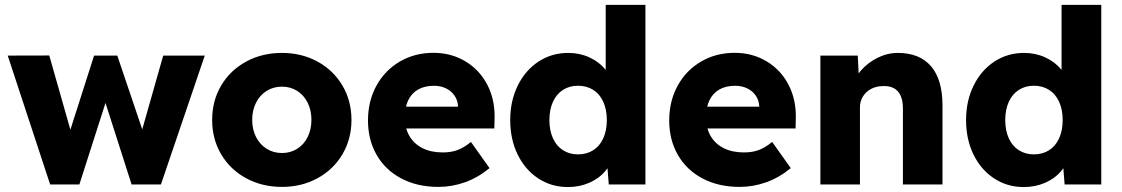

<svg xmlns="http://www.w3.org/2000/svg" viewBox="-20 -760 4621 791"><path d="M11.8 -531 183 -531.4 280.4 -188.8 259.2 -192 367.6 -531H463.2L578 -191.6L555.2 -189L652.4 -531H823.6L643 0H522.2L408.6 -354.6L420.2 -353.4L307 0H186.6Z M854 -266Q854 -344.6 891.1 -407.5Q928.2 -470.4 994 -506.2Q1059.8 -542 1141.5 -542Q1222.8 -542 1288.3 -506.2Q1353.8 -470.4 1390.9 -407.3Q1428 -344.2 1428 -266Q1428 -187.8 1390.9 -124.7Q1353.8 -61.6 1288.3 -25.8Q1222.8 10 1141.8 10Q1059.7 10 993.9 -25.8Q928.2 -61.6 891.1 -124.3Q854 -187.1 854 -266ZM1263 -266Q1263 -305.6 1247.6 -336.7Q1232.2 -367.8 1204.5 -385.4Q1176.8 -403 1141.8 -403Q1106.2 -403 1078.3 -385.4Q1050.4 -367.8 1034.7 -336.7Q1019 -305.6 1019 -266Q1019 -226.9 1034.7 -195.8Q1050.4 -164.8 1078.4 -147.2Q1106.4 -129.6 1141.7 -129.6Q1176.8 -129.6 1204.5 -147.1Q1232.1 -164.5 1247.6 -195.8Q1263 -227 1263 -266Z M1496 -263.6Q1496 -343.4 1530.8 -406.9Q1565.6 -470.4 1627.2 -506.4Q1688.8 -542.4 1765.8 -542.4Q1838.8 -542.4 1897.1 -507.4Q1955.4 -472.4 1987.3 -411.4Q2019.2 -350.4 2017.6 -273.6L2016.6 -230.8H1593.6L1570.6 -320.6H1884.4L1867 -301.8V-322.2Q1865.8 -346.4 1852.8 -365.7Q1839.8 -385 1817.7 -395.8Q1795.6 -406.6 1768.2 -406.6Q1729.2 -406.6 1702.4 -391.2Q1675.6 -375.8 1661.7 -346.8Q1647.8 -317.8 1647.8 -276Q1647.8 -232.8 1666.3 -200.4Q1684.8 -168 1719.9 -150Q1755 -132 1804 -132Q1838 -132 1864.3 -141.6Q1890.6 -151.2 1920.2 -175.2L1996.8 -67.4Q1949.6 -28.4 1896 -9.2Q1842.4 10 1786.2 10Q1699 10 1633.1 -24.9Q1567.2 -59.8 1531.6 -122Q1496 -184.2 1496 -263.6Z M2082 -265.4Q2082 -344.2 2113 -407.3Q2144 -470.4 2198.4 -506.2Q2252.8 -542 2321 -542Q2368.4 -542 2408.4 -523.5Q2448.4 -505 2473.7 -474Q2499 -443 2504.4 -407.2L2475.4 -398V-740H2639V0H2488L2478.4 -120.8L2501 -115.4Q2497.4 -82.6 2472.4 -53.5Q2447.4 -24.4 2407.4 -6.9Q2367.4 10.6 2319.2 10.6Q2251.8 10.6 2197.6 -24.9Q2143.4 -60.4 2112.7 -123.2Q2082 -186 2082 -265.4ZM2480 -265.4Q2480 -308.2 2465.5 -340.3Q2451 -372.4 2424.1 -389.6Q2397.2 -406.8 2361.4 -406.8Q2326.2 -406.8 2299.3 -389.6Q2272.4 -372.4 2257.9 -340.3Q2243.4 -308.2 2243.4 -265.4Q2243.4 -222.6 2257.9 -190.5Q2272.4 -158.4 2299.3 -141.2Q2326.2 -124 2361.4 -124Q2397.2 -124 2424.1 -141.2Q2451 -158.4 2465.5 -190.5Q2480 -222.6 2480 -265.4Z M2737 -263.6Q2737 -343.4 2771.8 -406.9Q2806.6 -470.4 2868.2 -506.4Q2929.8 -542.4 3006.8 -542.4Q3079.8 -542.4 3138.1 -507.4Q3196.4 -472.4 3228.3 -411.4Q3260.2 -350.4 3258.6 -273.6L3257.6 -230.8H2834.6L2811.6 -320.6H3125.4L3108 -301.8V-322.2Q3106.8 -346.4 3093.8 -365.7Q3080.8 -385 3058.7 -395.8Q3036.6 -406.6 3009.2 -406.6Q2970.2 -406.6 2943.4 -391.2Q2916.6 -375.8 2902.7 -346.8Q2888.8 -317.8 2888.8 -276Q2888.8 -232.8 2907.3 -200.4Q2925.8 -168 2960.9 -150Q2996 -132 3045 -132Q3079 -132 3105.3 -141.6Q3131.6 -151.2 3161.2 -175.2L3237.8 -67.4Q3190.6 -28.4 3137 -9.2Q3083.4 10 3027.2 10Q2940 10 2874.1 -24.9Q2808.2 -59.8 2772.6 -122Q2737 -184.2 2737 -263.6Z M3359.8 -531H3513.8L3519.8 -411L3486.8 -399Q3497.4 -435.4 3526.1 -468.6Q3554.8 -501.8 3595.3 -521.9Q3635.8 -542 3678.6 -542Q3768.6 -542 3815.7 -487Q3862.8 -432 3862.8 -326V0H3699.8V-313Q3699.8 -360 3679.2 -383.3Q3658.6 -406.6 3618.8 -405.4Q3591.2 -405.4 3569.3 -394Q3547.4 -382.6 3535.1 -362.5Q3522.8 -342.4 3522.8 -318V0H3441.8H3359.8Z M3960 -265.4Q3960 -344.2 3991 -407.3Q4022 -470.4 4076.4 -506.2Q4130.8 -542 4199 -542Q4246.4 -542 4286.4 -523.5Q4326.4 -505 4351.7 -474Q4377 -443 4382.4 -407.2L4353.4 -398V-740H4517V0H4366L4356.4 -120.8L4379 -115.4Q4375.4 -82.6 4350.4 -53.5Q4325.4 -24.4 4285.4 -6.9Q4245.4 10.6 4197.2 10.6Q4129.8 10.6 4075.6 -24.9Q4021.4 -60.4 3990.7 -123.2Q3960 -186 3960 -265.4ZM4358 -265.4Q4358 -308.2 4343.5 -340.3Q4329 -372.4 4302.1 -389.6Q4275.2 -406.8 4239.4 -406.8Q4204.2 -406.8 4177.3 -389.6Q4150.4 -372.4 4135.9 -340.3Q4121.4 -308.2 4121.4 -265.4Q4121.4 -222.6 4135.9 -190.5Q4150.4 -158.4 4177.3 -141.2Q4204.2 -124 4239.4 -124Q4275.2 -124 4302.1 -141.2Q4329 -158.4 4343.5 -190.5Q4358 -222.6 4358 -265.4Z"/></svg>

Font: Easer Grotesk Variable
Style: Regular
Weight: 400
Designer: Boardeaser, Bonnie Shaver-Troup, Thomas Jockin
Foundry: Lexend
Version: Version 1.001;Glyphs 3.1.2 (3151)